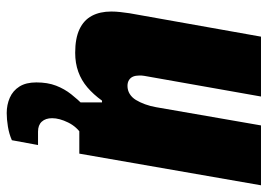

<svg xmlns="http://www.w3.org/2000/svg" viewBox="-130 -438 779 558"><g transform="rotate(90 259.0 -158.5)"><path d="M308 211Q284 211 263.5 202Q243 193 231 174Q219 155 219 125Q219 92 228.5 67.5Q238 43 253.5 23.5Q269 4 285 -12H373L372 -8Q348 7 335.5 32.5Q323 58 323 79Q323 98 333 109Q343 120 362 120H401L387 196Q369 204 347.5 207.5Q326 211 308 211ZM133 12Q91 12 64.5 -0.5Q38 -13 25.5 -36.5Q13 -60 13 -93Q13 -106 14.5 -119Q16 -132 18 -146L86 -528H260L200 -189Q199 -184 199 -180.5Q199 -177 199 -174Q199 -164 202 -156.5Q205 -149 212 -144.5Q219 -140 229 -140Q242 -140 252.5 -146.5Q263 -153 270 -164.5Q277 -176 282.5 -191Q288 -206 291 -223L344 -528H518L426 0H277V-66H272Q254 -41 233.5 -23.5Q213 -6 188 3Q163 12 133 12Z"/></g></svg>

Font: Archivo Condensed Black
Style: Italic
Weight: 900
Width: 3
Italic angle: -10°
Designer: Hector Gatti
Foundry: Omnibus-Type
Version: Version 2.001